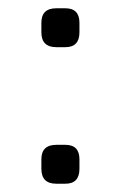

<svg xmlns="http://www.w3.org/2000/svg" viewBox="-20 -444 292 464"><path d="M116 -330Q80 -330 80 -366V-389Q80 -424 116 -424H138Q172 -424 172 -389V-366Q172 -330 138 -330ZM116 0Q80 0 80 -36V-59Q80 -94 116 -94H138Q172 -94 172 -59V-36Q172 0 138 0Z"/></svg>

Font: Jura SemiBold
Style: Regular
Weight: 600
Designer: Daniel Johnson, Alexei Vanyashin
Foundry: Daniel Johnson
Version: Version 5.103